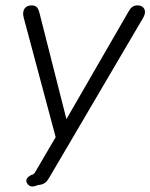

<svg xmlns="http://www.w3.org/2000/svg" viewBox="-20 -512 559 714"><path d="M85 175C94 184 105 183 122 176C146 175 157 160 162 150L167 142L513 -447C527 -471 516 -492 492 -492C476 -492 467 -485 458 -469L227 -69L127 -463C122 -484 115 -492 97 -492C73 -492 61 -473 68 -447L187 -2L115 121L111 128C109 132 103 138 96 139C77 148 72 162 85 175Z"/></svg>

Font: SN Pro Light
Style: Italic
Weight: 300
Italic angle: -8.99998°
Designer: Tobias Whetton
Foundry: Supernotes
Version: Version 1.001;Glyphs 3.2 (3249)